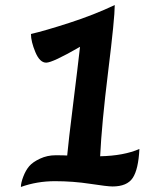

<svg xmlns="http://www.w3.org/2000/svg" viewBox="-20 -722 660 763"><path d="M63 21Q63 5 72.5 -20Q82 -45 96 -61.5Q110 -78 139 -91.5Q168 -105 200.5 -105Q233 -105 247 -104Q252 -159 271 -311.5Q290 -464 298 -536Q189 -473 163.5 -473Q138 -473 120.5 -515Q103 -557 103 -587Q156 -599 255 -631Q354 -663 436 -702Q436 -650 410 -439.5Q384 -229 378 -101Q472 -103 534 -130Q530 -49 507.5 -15Q485 19 427 19Q407 19 338.5 8.5Q270 -2 198.5 -2Q127 -2 63 21Z"/></svg>

Font: MeriendaOneRegular
Style: Regular
Weight: 400
Designer: Eduardo Rodriguez Tunni
Foundry: Eduardo Rodriguez Tunni
Version: Version 1.001